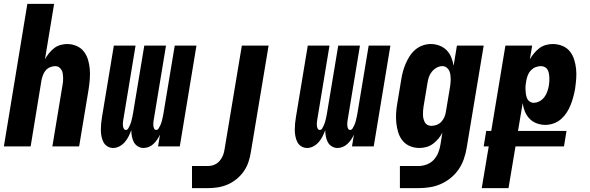

<svg xmlns="http://www.w3.org/2000/svg" viewBox="-20 -755 3040 990"><path d="M0 0 121 -735H259L212 -450Q221 -466 233 -481Q245 -496 259.5 -507Q274 -518 291.5 -523Q309 -528 326 -528Q352 -528 375 -518Q398 -508 412.5 -489Q427 -470 434 -446.5Q441 -423 443 -398Q445 -373 443 -347Q441 -321 437 -295L388 0H250L302 -314Q304 -325 305 -335Q306 -345 305.5 -355.5Q305 -366 303.5 -376Q302 -386 297 -394.5Q292 -403 284 -408.5Q276 -414 265 -414Q252 -414 238.5 -408.5Q225 -403 216 -392.5Q207 -382 202 -369Q197 -356 194 -342L138 0Z M564 8Q547 8 533.5 -0.5Q520 -9 513 -23Q506 -37 503 -53Q500 -69 500 -85.5Q500 -102 501.5 -118.5Q503 -135 506 -152L567 -520H679L615 -133Q614 -126 613.5 -119Q613 -112 614 -105Q615 -98 618.5 -91.5Q622 -85 629 -85Q637 -85 641.5 -93Q646 -101 649.5 -108.5Q653 -116 655.5 -124Q658 -132 659.5 -139.5Q661 -147 663 -155Q665 -163 666 -171L724 -520H836L772 -133Q771 -126 770.5 -119Q770 -112 771 -105Q772 -98 775 -91.5Q778 -85 786 -85Q793 -85 798 -93Q803 -101 806.5 -108.5Q810 -116 812.5 -124Q815 -132 816.5 -139.5Q818 -147 820 -155Q822 -163 823 -171L881 -520H993L907 0H795L805 -61Q799 -48 791 -36Q783 -24 772 -13.5Q761 -3 747.5 2.5Q734 8 720 8Q704 8 690.5 -0.5Q677 -9 670 -22.5Q663 -36 660 -52Q657 -68 657 -84Q651 -68 643.5 -52.5Q636 -37 624 -23Q612 -9 596 -0.5Q580 8 564 8Z M970 215V101H1053Q1069 101 1085 94.5Q1101 88 1112.5 74.5Q1124 61 1130 45.5Q1136 30 1138 14L1227 -520H1365L1273 32Q1269 57 1260.5 82Q1252 107 1236.5 129Q1221 151 1199.5 168.5Q1178 186 1153.5 196.5Q1129 207 1103.5 211Q1078 215 1053 215Z M1564 8Q1547 8 1533.5 -0.5Q1520 -9 1513 -23Q1506 -37 1503 -53Q1500 -69 1500 -85.5Q1500 -102 1501.5 -118.5Q1503 -135 1506 -152L1567 -520H1679L1615 -133Q1614 -126 1613.5 -119Q1613 -112 1614 -105Q1615 -98 1618.5 -91.5Q1622 -85 1629 -85Q1637 -85 1641.5 -93Q1646 -101 1649.5 -108.5Q1653 -116 1655.5 -124Q1658 -132 1659.5 -139.5Q1661 -147 1663 -155Q1665 -163 1666 -171L1724 -520H1836L1772 -133Q1771 -126 1770.5 -119Q1770 -112 1771 -105Q1772 -98 1775 -91.5Q1778 -85 1786 -85Q1793 -85 1798 -93Q1803 -101 1806.5 -108.5Q1810 -116 1812.5 -124Q1815 -132 1816.5 -139.5Q1818 -147 1820 -155Q1822 -163 1823 -171L1881 -520H1993L1907 0H1795L1805 -61Q1799 -48 1791 -36Q1783 -24 1772 -13.5Q1761 -3 1747.5 2.5Q1734 8 1720 8Q1704 8 1690.5 -0.5Q1677 -9 1670 -22.5Q1663 -36 1660 -52Q1657 -68 1657 -84Q1651 -68 1643.5 -52.5Q1636 -37 1624 -23Q1612 -9 1596 -0.5Q1580 8 1564 8Z M2042 215V101H2139Q2159 101 2180.5 93Q2202 85 2217 68.5Q2232 52 2240 31.5Q2248 11 2251 -9L2261 -71Q2253 -55 2240.5 -40Q2228 -25 2212.5 -13.5Q2197 -2 2178.5 3Q2160 8 2143 8Q2117 8 2094 -1.5Q2071 -11 2056 -29.5Q2041 -48 2033.5 -72Q2026 -96 2023.5 -121Q2021 -146 2022.5 -172Q2024 -198 2029 -225L2049 -345Q2052 -365 2057.5 -385.5Q2063 -406 2071.5 -426Q2080 -446 2092 -465Q2104 -484 2121 -498.5Q2138 -513 2159 -520.5Q2180 -528 2201 -528Q2224 -528 2245.5 -520Q2267 -512 2282.5 -496.5Q2298 -481 2306.5 -460Q2315 -439 2319 -416L2336 -520H2474L2386 9Q2381 38 2371.5 65.5Q2362 93 2345 118Q2328 143 2304 162.5Q2280 182 2252.5 194Q2225 206 2196 210.5Q2167 215 2138 215ZM2204 -106Q2217 -106 2231 -111Q2245 -116 2255 -126.5Q2265 -137 2271 -150.5Q2277 -164 2279 -178L2299 -298Q2301 -310 2302.5 -321.5Q2304 -333 2304 -345Q2304 -357 2302.5 -368.5Q2301 -380 2296.5 -390Q2292 -400 2282.5 -407Q2273 -414 2261 -414Q2246 -414 2231.5 -406Q2217 -398 2206.5 -385Q2196 -372 2191 -356.5Q2186 -341 2184 -326L2164 -206Q2162 -195 2161.5 -184.5Q2161 -174 2161 -163.5Q2161 -153 2163.5 -143Q2166 -133 2170.5 -124.5Q2175 -116 2184 -111Q2193 -106 2204 -106Z M2464 215 2500 0H2474L2487 -80H2513L2586 -520H2724L2712 -449Q2721 -465 2733.5 -480Q2746 -495 2761 -506.5Q2776 -518 2794.5 -523Q2813 -528 2830 -528Q2856 -528 2879.5 -518.5Q2903 -509 2918 -490.5Q2933 -472 2940.5 -448Q2948 -424 2950.5 -399Q2953 -374 2951 -348Q2949 -322 2945 -295Q2941 -274 2935.5 -253.5Q2930 -233 2922 -213Q2914 -193 2902 -174.5Q2890 -156 2873 -141Q2856 -126 2834.5 -118.5Q2813 -111 2792 -111Q2769 -111 2747.5 -119Q2726 -127 2710.5 -143Q2695 -159 2686.5 -180Q2678 -201 2675 -223L2651 -80H2901L2888 0H2638L2602 215ZM2732 -225Q2747 -225 2762 -233Q2777 -241 2787 -254.5Q2797 -268 2802 -283Q2807 -298 2810 -313V-314Q2812 -325 2812.5 -335.5Q2813 -346 2812.5 -356.5Q2812 -367 2810 -377Q2808 -387 2803.5 -395.5Q2799 -404 2789.5 -409Q2780 -414 2769 -414Q2756 -414 2742.5 -409Q2729 -404 2718.5 -393.5Q2708 -383 2702.5 -369.5Q2697 -356 2694 -342Q2692 -330 2690.5 -318Q2689 -306 2689.5 -294.5Q2690 -283 2691.5 -271.5Q2693 -260 2697 -249.5Q2701 -239 2710.5 -232Q2720 -225 2732 -225Z"/></svg>

Font: Iosevka Heavy Oblique
Style: Regular
Weight: 900
Italic angle: -9°
Monospace: yes
Designer: Belleve Invis
Foundry: Belleve Invis
Version: Version 32.5.0; ttfautohint (v1.8.4)